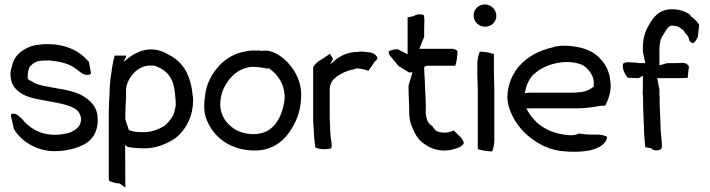

<svg xmlns="http://www.w3.org/2000/svg" viewBox="-20 -689 3217 870"><path d="M28 -344C30 -295 65 -267 105 -252C156 -234 226 -229 277 -214C288 -210 298 -208 307 -203C331 -192 342 -180 347 -154C349 -116 325 -102 299 -89C281 -83 256 -79 231 -78C156 -78 110 -113 77 -153C73 -156 70 -159 66 -162C55 -175 37 -176 30 -171C29 -165 30 -159 32 -152L38 -127L42 -107C51 -89 67 -70 89 -52C123 -26 172 -2 235 -4C287 -6 326 -17 358 -33C405 -56 428 -105 422 -161C419 -207 387 -236 354 -255C310 -282 236 -287 178 -300C156 -305 138 -309 124 -321C108 -326 103 -331 106 -348V-354C107 -364 110 -379 115 -387C122 -395 139 -410 154 -412C164 -414 176 -415 190 -415H207C210 -415 214 -414 218 -413C246 -411 274 -404 296 -394C318 -384 334 -369 351 -357C372 -343 396 -352 392 -359L383 -409C376 -415 366 -427 353 -438C323 -464 271 -487 205 -489H182C175 -488 168 -488 161 -487C100 -482 45 -445 35 -392C31 -377 25 -362 28 -344Z M473 124C473 130 478 134 484 134C499 140 512 142 521 142L548 161L547 -32C553 -26 562 -21 572 -21C591 -18 613 -17 634 -17C661 -17 684 -21 707 -29C740 -41 770 -56 793 -79C828 -116 855 -165 855 -236V-245C854 -249 854 -252 853 -256C845 -346 811 -407 748 -439C726 -453 701 -463 671 -465C626 -468 585 -444 559 -424C552 -418 546 -413 539 -408L551 -431V-437H500C489 -403 486 -365 480 -326C478 -304 476 -281 476 -257C475 -233 473 -213 473 -187ZM548 -147V-179C548 -202 550 -219 551 -242V-280C551 -286 552 -293 553 -299C564 -343 604 -390 658 -392C674 -393 684 -391 694 -386C732 -369 761 -343 770 -286L773 -265C775 -246 777 -227 776 -208C774 -196 769 -176 765 -167C753 -146 737 -125 717 -114C693 -101 665 -90 633 -90C610 -90 588 -91 572 -97C568 -97 565 -100 563 -102Z M909 -252C904 -223 903 -185 913 -156C943 -68 1024 -7 1134 -7C1218 -7 1271 -53 1304 -110C1327 -148 1342 -192 1344 -241C1350 -311 1320 -366 1287 -402C1278 -413 1269 -419 1258 -429C1236 -446 1200 -466 1163 -458C1162 -459 1160 -460 1158 -460H1122C1111 -460 1100 -458 1088 -455C1042 -447 1001 -422 973 -391C939 -354 913 -306 909 -252ZM978 -211C978 -237 982 -260 990 -280C1007 -320 1035 -356 1075 -374C1088 -379 1105 -386 1122 -386C1146 -386 1170 -383 1192 -378C1194 -378 1196 -379 1198 -380C1212 -368 1225 -361 1235 -346C1255 -323 1270 -288 1270 -247C1270 -243 1269 -239 1269 -236C1264 -196 1250 -154 1226 -125C1201 -96 1173 -81 1122 -81C1091 -83 1062 -91 1040 -106C1006 -129 980 -164 978 -211Z M1399 -151C1399 -142 1399 -134 1400 -125C1400 -116 1402 -106 1402 -97C1402 -70 1406 -46 1409 -21C1429 -11 1459 -11 1481 -17C1486 -35 1480 -53 1478 -70L1477 -90C1476 -92 1476 -94 1476 -95V-116C1475 -130 1474 -145 1474 -159V-282C1474 -314 1490 -330 1507 -343C1528 -357 1551 -369 1580 -374L1595 -379C1616 -379 1635 -373 1649 -368C1653 -375 1658 -382 1664 -389L1678 -410C1683 -413 1687 -418 1690 -423C1691 -432 1679 -448 1655 -452H1650C1635 -454 1618 -457 1602 -454C1559 -454 1523 -437 1498 -416C1495 -414 1493 -411 1490 -409L1475 -396L1489 -422C1484 -429 1481 -438 1475 -445L1436 -419C1421 -412 1406 -398 1399 -384Z M1741 -456C1741 -445 1746 -436 1752 -431L1786 -390L1833 -361H1849C1842 -340 1838 -322 1831 -301C1831 -277 1832 -254 1833 -231C1833 -214 1835 -200 1834 -183C1834 -155 1839 -130 1849 -109C1862 -78 1878 -51 1907 -34C1934 -15 1971 -2 2019 -9C2043 -14 2075 -22 2082 -41C2078 -54 2070 -67 2060 -74L2036 -98C2015 -87 1988 -84 1960 -94C1950 -100 1945 -108 1939 -118C1918 -128 1911 -151 1909 -181V-190C1910 -204 1909 -218 1909 -231L1906 -291C1906 -324 1902 -353 1902 -385L1913 -391H2043C2049 -410 2053 -433 2053 -457C2048 -463 2039 -468 2028 -468H1880L1902 -522V-560L1903 -597C1903 -605 1902 -613 1900 -621C1886 -626 1865 -625 1855 -616L1827 -610V-443L1782 -466C1766 -466 1751 -462 1741 -456Z M2126 -619C2126 -590 2150 -568 2178 -568C2206 -568 2229 -589 2229 -617C2229 -646 2205 -669 2177 -669C2149 -669 2126 -647 2126 -619ZM2143 -357C2143 -330 2145 -307 2145 -279V-13C2163 -8 2187 -3 2210 -3C2216 -17 2220 -36 2220 -56V-279C2220 -307 2218 -330 2218 -357V-444C2200 -450 2177 -455 2154 -455C2148 -440 2143 -421 2143 -401Z M2279 -253C2279 -238 2281 -224 2284 -211C2297 -164 2324 -120 2357 -88C2400 -47 2454 -14 2520 -5C2568 1 2617 0 2659 -9C2692 -19 2727 -34 2731 -69C2721 -74 2707 -79 2692 -79H2663C2642 -79 2621 -81 2603 -84C2595 -79 2581 -77 2567 -76C2466 -81 2401 -127 2365 -198H2592C2633 -198 2670 -204 2705 -210H2722C2735 -234 2749 -270 2747 -307L2744 -334C2743 -345 2740 -355 2736 -365C2727 -392 2712 -411 2694 -429C2666 -457 2626 -473 2578 -479C2546 -484 2508 -483 2483 -474C2424 -461 2369 -432 2333 -390C2326 -383 2319 -374 2314 -365C2294 -333 2281 -297 2279 -253ZM2358 -266C2363 -298 2372 -319 2388 -341C2395 -351 2404 -357 2414 -365C2455 -397 2538 -422 2607 -399C2629 -393 2645 -376 2656 -359C2665 -346 2670 -331 2671 -316C2671 -311 2670 -306 2670 -301L2672 -298C2656 -285 2640 -276 2615 -272L2592 -270C2585 -269 2578 -269 2571 -269H2377C2370 -269 2364 -268 2358 -266Z M2803 -400C2798 -372 2814 -352 2824 -337C2840 -336 2858 -335 2874 -335L2893 -346V-289C2893 -282 2893 -274 2892 -267C2893 -257 2894 -248 2894 -238V-215C2894 -205 2895 -192 2895 -181C2896 -173 2896 -165 2896 -156L2897 -130C2898 -122 2898 -114 2898 -106C2898 -77 2902 -49 2904 -22L2931 -17C2942 -3 2972 -5 2979 -19V-37C2978 -63 2973 -90 2973 -117C2973 -142 2971 -168 2970 -192C2970 -202 2969 -214 2969 -224V-246C2969 -251 2968 -256 2968 -260V-283L2958 -335H3047C3059 -335 3071 -335 3083 -336H3096L3101 -383C3106 -384 3095 -405 3073 -404H3067C3055 -403 3043 -403 3031 -403H3004L2968 -393V-461C2968 -492 2972 -514 2985 -530C2993 -542 3005 -573 3025 -573C3027 -573 3030 -573 3033 -572C3054 -572 3068 -559 3079 -549L3082 -542C3090 -535 3097 -527 3101 -516C3102 -515 3102 -514 3102 -513V-509C3105 -501 3114 -494 3121 -493C3131 -500 3139 -513 3143 -526V-530C3146 -548 3146 -561 3148 -577C3142 -588 3128 -603 3111 -615L3106 -623C3086 -637 3059 -647 3025 -647C2968 -647 2941 -613 2920 -575C2904 -549 2893 -514 2893 -474V-455L2904 -403H2881C2876 -403 2869 -404 2864 -405C2841 -405 2815 -412 2803 -400Z"/></svg>

Font: SolarCharger
Style: 550
Weight: 400
Designer: Mew Too
Foundry: Cannot Into Space Fonts/KineticPlasma Fonts
Version: Version 1.100